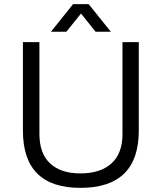

<svg xmlns="http://www.w3.org/2000/svg" viewBox="-20 -888 775 920"><path d="M224.1 -735.8 330.1 -868.2H404.8L511.2 -735.8H438L368.2 -823.2L297.9 -735.8ZM365.2 12.2Q89.8 12.2 89.8 -262.2V-686H168.9V-246.1Q168.9 -152.8 220 -105Q271 -57.1 365.2 -57.1Q461.4 -57.1 514.2 -105Q566.9 -152.8 566.9 -246.1V-686H645V-262.2Q645 12.2 365.2 12.2Z"/></svg>

Font: Archivo Light
Style: Regular
Weight: 300
Designer: Hector Gatti
Foundry: Omnibus-Type
Version: Version 2.001